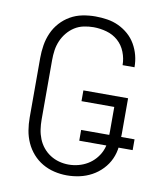

<svg xmlns="http://www.w3.org/2000/svg" viewBox="-79 -748 708 825"><g transform="rotate(10 275.0 -335.0)"><path d="M268 12Q240 12 212.5 5.5Q185 -1 161 -15Q137 -29 118.5 -50Q100 -71 88.5 -96.5Q77 -122 72.5 -149.5Q68 -177 68 -205V-465Q68 -493 72.5 -521Q77 -549 88.5 -575Q100 -601 119 -622Q138 -643 162.5 -657Q187 -671 215 -676.5Q243 -682 271 -682Q297 -682 323 -678Q349 -674 372.5 -663Q396 -652 415.5 -635Q435 -618 448 -595.5Q461 -573 467.5 -548Q474 -523 474 -497V-496H422Q422 -525 411 -553Q400 -581 378.5 -600Q357 -619 328.5 -627Q300 -635 271 -635Q250 -635 228.5 -630.5Q207 -626 189 -614.5Q171 -603 157 -586Q143 -569 134.5 -549Q126 -529 123 -508Q120 -487 120 -465V-205Q120 -184 123 -163Q126 -142 134 -122Q142 -102 155.5 -85.5Q169 -69 187 -57.5Q205 -46 225.5 -40.5Q246 -35 267 -35Q289 -35 310 -40.5Q331 -46 349.5 -57Q368 -68 382.5 -84.5Q397 -101 405.5 -120.5Q414 -140 416 -161.5Q418 -183 418 -205V-313H275V-360H470V-205Q470 -177 467 -148.5Q464 -120 452.5 -94.5Q441 -69 421 -48Q401 -27 376 -13.5Q351 0 323.5 6Q296 12 268 12ZM528 -144H295V-191H528Z"/></g></svg>

Font: Lode Dark
Style: Regular
Weight: 400
Monospace: yes
Designer: Belleve Invis
Foundry: Belleve Invis
Version: Version 29.2.0; ttfautohint (v1.8.3)